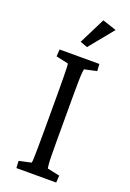

<svg xmlns="http://www.w3.org/2000/svg" viewBox="-148 -819 590 872"><g transform="rotate(20 147.0 -383.0)"><path d="M51.8 0 49.8 -34.2 108.4 -46.9Q110.4 -51.8 110.8 -68.4Q111.3 -85 111.8 -114.7Q112.3 -144.5 112.3 -188.5V-383.8Q112.3 -428.7 111.8 -459Q111.3 -489.3 110.8 -505.9Q110.4 -522.5 108.4 -526.4L49.8 -539.1L51.8 -573.2H244.1L246.1 -539.1L186.5 -526.4Q185.5 -523.4 184.1 -508.8Q182.6 -494.1 182.1 -464.4Q181.6 -434.6 181.6 -383.8V-188.5Q181.6 -139.6 182.1 -109.4Q182.6 -79.1 184.1 -64.9Q185.5 -50.8 186.5 -46.9L246.1 -34.2L244.1 0ZM165 -626 129.9 -638.7 193.4 -765.6 260.7 -743.2Z"/></g></svg>

Font: Crimson Pro Light
Style: Regular
Weight: 300
Designer: Jacques Le Bailly
Foundry: Baron von Fonthausen
Version: Version 1.003